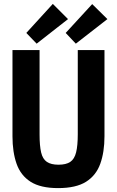

<svg xmlns="http://www.w3.org/2000/svg" viewBox="-20 -950 600 985"><path d="M278 15Q188 15 137 -17.5Q86 -50 65 -110Q44 -170 44 -251V-693H183V-260Q183 -202 191 -168Q199 -134 220.5 -119.5Q242 -105 280 -105Q319 -105 340.5 -119.5Q362 -134 370.5 -168.5Q379 -203 379 -261V-693H516V-251Q516 -170 494.5 -110Q473 -50 421.5 -17.5Q370 15 278 15ZM168 -726 115 -781 251 -930 329 -852ZM369 -726 317 -781 453 -929 531 -852Z"/></svg>

Font: Ubuntu Sans Mono
Style: Bold
Weight: 700
Monospace: yes
Designer: Dalton Maag Ltd
Foundry: Dalton Maag Ltd
Version: Version 1.006